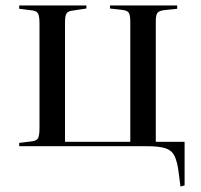

<svg xmlns="http://www.w3.org/2000/svg" viewBox="-20 -533 733 700"><path d="M638 147 631 93Q626 55 616 35Q606 15 583 7.5Q560 0 515 0H50V-12L98 -18Q114 -20 119 -30Q124 -40 124 -66V-447Q124 -473 119 -483Q114 -493 98 -495L50 -501V-513H295V-502L242 -494Q227 -492 222 -483Q217 -474 217 -451V-16H455V-455Q455 -478 449.5 -486.5Q444 -495 425 -497L381 -502V-513H626V-501L579 -496Q560 -494 554 -486Q548 -478 548 -455V-16H653V143Z"/></svg>

Font: Literata 72pt
Style: Regular
Weight: 400
Designer: Latin by Veronika Burian and Jose Scaglione. Greek by Irene Vlachou. Cyrillic by Vera Evstafieva.
Foundry: TypeTogether
Version: Version 3.002